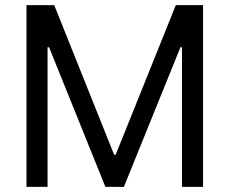

<svg xmlns="http://www.w3.org/2000/svg" viewBox="-20 -727 893 747"><path d="M191 -707 424 -125H430L664 -707H770V0H688V-543H682L462 0H390L171 -543H165V0H83V-707Z"/></svg>

Font: 42dot Sans Light
Style: Regular
Weight: 400
Version: Version 1.000